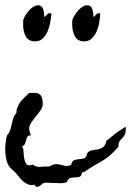

<svg xmlns="http://www.w3.org/2000/svg" viewBox="-40 -663 507 744"><path d="M447.3 -171.9Q448.2 -150.4 443.8 -141.6Q439.5 -132.8 433.6 -127.4Q427.7 -122.1 423.3 -115.7Q418.9 -109.4 418.9 -93.8Q396.5 -69.3 382.8 -58.1Q369.1 -46.9 356.4 -39.6Q343.8 -32.2 328.1 -23.4Q312.5 -14.6 285.2 3.9L278.3 4.9Q275.4 19.5 268.1 22Q260.7 24.4 251.5 24.4Q242.2 24.4 233.4 26.4Q224.6 28.3 218.8 43Q202.1 47.9 190.4 46.9Q178.7 45.9 160.2 45.9Q154.3 45.9 145 44.9Q135.7 43.9 129.9 45.9Q126 46.9 121.6 51.3Q117.2 55.7 112.3 58.6Q107.4 61.5 102.5 61Q97.7 60.5 93.8 52.7Q82 55.7 72.3 52.7Q62.5 49.8 53.7 43Q44.9 36.1 37.6 26.9Q30.3 17.6 23.4 9.8Q18.6 3.9 12.7 -1Q6.8 -5.9 2 -10.7Q-8.8 -21.5 -13.7 -38.1Q-18.6 -54.7 -19.5 -72.3Q-20.5 -89.8 -18.6 -107.4Q-16.6 -125 -12.7 -138.7Q-3.9 -147.5 -0.5 -158.7Q2.9 -169.9 5.4 -181.6Q7.8 -193.4 11.2 -204.6Q14.6 -215.8 23.4 -224.6Q23.4 -237.3 27.8 -248Q32.2 -258.8 39.6 -268.6Q46.9 -278.3 56.2 -286.6Q65.4 -294.9 73.2 -302.7Q81.1 -302.7 88.9 -303.2Q96.7 -303.7 103.5 -302.2Q110.4 -300.8 115.2 -296.4Q120.1 -292 123 -282.2Q129.9 -255.9 119.6 -239.7Q109.4 -223.6 96.7 -209Q84 -194.3 76.2 -178.7Q68.4 -163.1 80.1 -138.7Q69.3 -138.7 65.9 -132.8Q62.5 -127 61 -119.6Q59.6 -112.3 56.6 -105.5Q53.7 -98.6 44.9 -95.7Q50.8 -89.8 51.3 -75.2Q51.8 -60.5 54.2 -47.4Q56.6 -34.2 63 -26.4Q69.3 -18.6 86.9 -25.4Q99.6 -14.6 117.7 -16.6Q135.7 -18.6 151.4 -17.6Q165 -26.4 174.8 -26.9Q184.6 -27.3 193.4 -24.9Q202.1 -22.5 211.9 -20.5Q221.7 -18.6 235.4 -23.4Q239.3 -40 249 -43Q258.8 -45.9 268.6 -46.4Q278.3 -46.9 286.6 -49.8Q294.9 -52.7 297.9 -69.3Q305.7 -79.1 316.4 -80.6Q327.1 -82 338.4 -84Q349.6 -85.9 358.9 -92.3Q368.2 -98.6 372.1 -117.2Q388.7 -129.9 396 -136.2Q403.3 -142.6 408.2 -146.5Q413.1 -150.4 420.9 -155.3Q428.7 -160.2 447.3 -171.9ZM159.2 -610.4Q158.2 -595.7 154.8 -576.7Q151.4 -557.6 144 -540.5Q136.7 -523.4 123.5 -512.2Q110.4 -501 90.8 -502.9Q79.1 -503.9 71.3 -509.3Q63.5 -514.6 59.1 -523.4Q54.7 -532.2 52.2 -542.5Q49.8 -552.7 49.8 -562.5V-584Q52.7 -596.7 65.4 -613.8Q78.1 -630.9 92.8 -638.7Q107.4 -646.5 119.1 -639.2Q130.9 -631.8 131.8 -596.7Q137.7 -601.6 143.6 -607.9Q149.4 -614.3 159.2 -610.4ZM348.6 -610.4Q347.7 -595.7 344.7 -576.7Q341.8 -557.6 334 -540.5Q326.2 -523.4 313.5 -512.2Q300.8 -501 281.2 -502.9Q269.5 -503.9 261.7 -509.3Q253.9 -514.6 249.5 -523.4Q245.1 -532.2 242.7 -542.5Q240.2 -552.7 240.2 -562.5Q239.3 -565.4 239.7 -573.7Q240.2 -582 240.2 -584Q243.2 -596.7 255.9 -613.8Q268.6 -630.9 283.2 -638.7Q297.9 -646.5 309.6 -639.2Q321.3 -631.8 322.3 -596.7Q328.1 -601.6 334 -607.9Q339.8 -614.3 348.6 -610.4Z"/></svg>

Font: Homemade Apple
Style: Regular
Weight: 400
Designer: Font Diner, Inc
Foundry: Font Diner, Inc
Version: Version 1.000